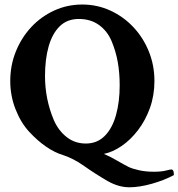

<svg xmlns="http://www.w3.org/2000/svg" viewBox="-20 -671 772 831"><path d="M540 139.6Q493.2 139.6 445.3 112.3Q391.6 81.1 344.7 47.9Q297.9 14.6 252 0Q216.8 -10.7 179.7 -36.1Q142.6 -61.5 106.4 -100.6Q70.3 -139.6 47.4 -197.8Q24.4 -255.9 24.4 -320.3Q24.4 -388.7 48.8 -448.7Q73.2 -508.8 115.7 -554.2Q158.2 -599.6 214.8 -625.5Q271.5 -651.4 335.9 -651.4Q400.4 -651.4 457 -625.5Q513.7 -599.6 556.6 -554.2Q599.6 -508.8 624 -448.7Q648.4 -388.7 648.4 -320.3Q648.4 -257.8 628.9 -203.6Q609.4 -149.4 577.1 -107.4Q544.9 -65.4 506.3 -39.1Q467.8 -12.7 429.7 -4.9Q459 7.8 487.3 24.4Q515.6 41 537.1 51.8Q553.7 59.6 582 65.9Q610.4 72.3 646.5 72.3Q677.7 72.3 697.3 67.4Q716.8 62.5 720.7 62.5Q732.4 62.5 732.4 82V86.9Q690.4 109.4 636.7 124.5Q583 139.6 540 139.6ZM351.6 -49.8Q400.4 -49.8 433.1 -82.5Q465.8 -115.2 481.9 -172.4Q498 -229.5 498 -301.8Q498 -355.5 489.7 -402.3Q481.4 -449.2 462.9 -493.2Q444.3 -537.1 408.2 -563Q372.1 -588.9 321.3 -588.9Q270.5 -588.9 238.3 -557.1Q206.1 -525.4 190.4 -469.7Q174.8 -414.1 174.8 -341.8Q174.8 -242.2 212.9 -151.4Q232.4 -106.4 268.1 -78.1Q303.7 -49.8 351.6 -49.8Z"/></svg>

Font: Crimson Text Bold
Style: Bold
Weight: 700
Designer: Sebastian Kosch
Foundry: Sebastian Kosch
Version: Version 1.10 July 1, 2025